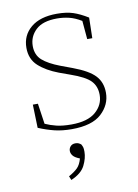

<svg xmlns="http://www.w3.org/2000/svg" viewBox="-81 -538 589 819"><g transform="rotate(-10 213.0 -128.5)"><path d="M201 13Q160 13 127 5Q94 -3 58 -18L55 -119H77L90 -30Q112 -20 138 -13.5Q164 -7 203 -7Q273 -7 308 -37Q343 -67 343 -111Q343 -148 320.5 -171.5Q298 -195 235 -217L188 -234Q135 -254 102.5 -283.5Q70 -313 70 -362Q70 -416 110 -449.5Q150 -483 223 -483Q264 -483 293 -473.5Q322 -464 356 -443L354 -354H332L325 -434Q297 -451 271.5 -457Q246 -463 220 -463Q158 -463 128 -434.5Q98 -406 98 -365Q98 -326 123.5 -303.5Q149 -281 199 -262L250 -243Q317 -218 344 -189Q371 -160 371 -115Q371 -63 330 -25Q289 13 201 13ZM237 117Q237 145 221.5 176Q206 207 161 226L154 209Q179 195 192.5 181.5Q206 168 213 142Q192 134 184 124Q176 114 176 103Q176 92 183.5 83.5Q191 75 205 75Q213 75 218.5 77.5Q224 80 229 84Q233 91 235 97Q237 103 237 117Z"/></g></svg>

Font: Source Serif 4 ExtraLight
Style: Regular
Weight: 200
Designer: Frank Grießhammer
Foundry: Adobe
Version: Version 4.005;hotconv 1.1.0;makeotfexe 2.6.0